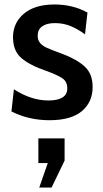

<svg xmlns="http://www.w3.org/2000/svg" viewBox="-20 -526 460 856"><path d="M31 -29 42 -128Q119 -78 196 -78Q237 -78 258.5 -91.5Q280 -105 280 -132Q280 -162 258 -177Q236 -192 186 -210Q113 -235 75.5 -267Q38 -299 38 -360Q38 -424 86.5 -465Q135 -506 223 -506Q305 -506 370 -470L359 -373Q326 -397 294 -410Q262 -423 225 -423Q188 -423 168 -408.5Q148 -394 148 -367Q148 -347 159 -334Q170 -321 190.5 -312Q211 -303 255 -287Q322 -262 357.5 -229.5Q393 -197 393 -138Q393 -71 345 -30.5Q297 10 200 10Q109 10 31 -29ZM155 310 193 201H151V91H268V190L210 310Z"/></svg>

Font: Cabin SemiBold
Style: Regular
Weight: 600
Designer: Pablo Impallari
Foundry: Pablo Impallari. http://www.impallari.com Igino Marini. http://www.ikern.com
Version: Version 2.200